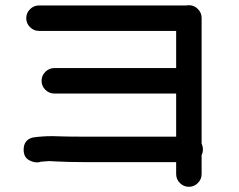

<svg xmlns="http://www.w3.org/2000/svg" viewBox="-20 -654 920 739"><path d="M707 65Q687 65 672.5 50.5Q658 36 658 16V-30H307Q243 -30 187 -33L170 -34Q162 -34 154.5 -33Q147 -32 143.5 -32Q140 -32 136.5 -31.5Q133 -31 133 -30L122 -29Q108 -29 93 -37Q71 -48 71 -78Q71 -116 107 -125Q144 -130 181 -130L218 -129Q245 -128 306 -128H658V-294H189Q169 -294 154.5 -308.5Q140 -323 140 -343Q140 -363 154.5 -377.5Q169 -392 189 -392H658V-535H130Q110 -535 95.5 -549.5Q81 -564 81 -584Q81 -604 95.5 -618.5Q110 -633 130 -633H696Q701 -634 707 -634Q727 -634 741.5 -619.5Q756 -605 756 -585V-101Q761 -90 761 -79Q761 -67 756 -57V16Q756 36 741.5 50.5Q727 65 707 65Z"/></svg>

Font: Bad Comic
Style: Regular
Weight: 400
Designer: GGBotNet
Foundry: f0n7
Version: 0.9